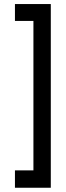

<svg xmlns="http://www.w3.org/2000/svg" viewBox="-20 -717 319 934"><path d="M227.1 196.3H52.7V111.8H142.6V-615.2H52.7V-697.3H227.1Z"/></svg>

Font: Kawthoolei
Style: Bold
Weight: 700
Designer: Moe Zed
Foundry: Moe Zed
Version: Version 1.000;July 10, 2024;FontCreator 14.0.0.2901 32-bit